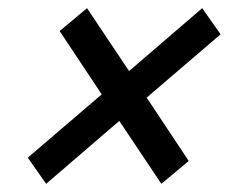

<svg xmlns="http://www.w3.org/2000/svg" viewBox="-20 -536 590 470"><path d="M48 -150 229 -305 126 -460 193 -516 296 -362 475 -516 520 -452 339 -297 442 -142 375 -86 272 -240 93 -86Z"/></svg>

Font: IBM Plex Serif
Style: Bold Italic
Weight: 700
Italic angle: -14°
Designer: Mike Abbink, Paul van der Laan, Pieter van Rosmalen
Foundry: Bold Monday
Version: Version 3.001